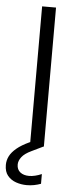

<svg xmlns="http://www.w3.org/2000/svg" viewBox="-88 -732 387 963"><g transform="rotate(5 105.0 -250.0)"><path d="M84 0V-700H154V0ZM85 200Q57 200 31 191Q5 182 -11.5 162Q-28 142 -28 108Q-28 85 -17.5 64Q-7 43 17 23Q41 3 80 -15L136 -39L154 -1L94 28Q60 44 45.5 63Q31 82 31 101Q31 126 48 139.5Q65 153 93 153Q107 153 123.5 149Q140 145 156 138V187Q140 193 122 196.5Q104 200 85 200Z"/></g></svg>

Font: DM Sans 9pt Light
Style: Regular
Weight: 300
Version: Version 4.004;gftools[0.9.30]